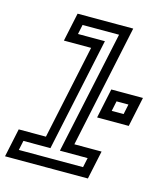

<svg xmlns="http://www.w3.org/2000/svg" viewBox="-146 -835 790 920"><g transform="rotate(15 249.0 -375.0)"><path d="M-34.5 0 -4.5 -141.5H130.5L229.5 -608.5H94.5L124.5 -750H400.5L271.5 -141.5H406.5L376.5 0ZM21.5 -46.5H340L350 -94H212.5L342.5 -704H161.5L151.5 -656.5H285L165.5 -94H31.5ZM343.5 -294 374.5 -441H531.5L500.5 -294ZM403 -342.5H462L472.5 -392.5H413.5Z"/></g></svg>

Font: Tourney Medium
Style: Italic
Weight: 500
Italic angle: -12°
Version: Version 1.015